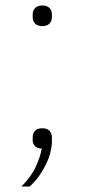

<svg xmlns="http://www.w3.org/2000/svg" viewBox="-20 -535 308 699"><path d="M134 -68Q152 -68 160.5 -58.5Q169 -49 169 -34V-22Q169 20 146 66Q123 112 88 144H58Q94 108 110.5 71.5Q127 35 132 6Q114 5 106.5 -4Q99 -13 99 -24V-34Q99 -49 107 -58.5Q115 -68 134 -68ZM134 -440Q117 -440 108 -449Q99 -458 99 -473V-482Q99 -497 108 -506Q117 -515 134 -515Q151 -515 160 -506Q169 -497 169 -482V-473Q169 -458 160 -449Q151 -440 134 -440Z"/></svg>

Font: IBM Plex Sans Thai ExtLt
Style: Regular
Weight: 200
Designer: Mike Abbink, Paul van der Laan, Pieter van Rosmalen, Ben Mitchell, Mark Frömberg
Foundry: Bold Monday
Version: Version 1.2